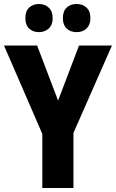

<svg xmlns="http://www.w3.org/2000/svg" viewBox="-20 -942 581 962"><path d="M271 -438 376 -714H541L348 -276V0H192V-271L0 -714H166ZM107 -851Q107 -886 126 -904Q145 -922 175 -922Q205 -922 224.5 -903.5Q244 -885 244 -851Q244 -818 224.5 -799.5Q205 -781 175 -781Q145 -781 126 -799Q107 -817 107 -851ZM295 -851Q295 -886 314 -904Q333 -922 364 -922Q395 -922 414 -903.5Q433 -885 433 -851Q433 -818 414 -799.5Q395 -781 364 -781Q333 -781 314 -799Q295 -817 295 -851Z"/></svg>

Font: Noto Sans Gujarati UI Condensed ExtraBold
Style: Regular
Weight: 800
Width: 3
Designer: Jelle Bosma - Monotype Design Team, Universal Thirst
Foundry: Monotype Imaging Inc.
Version: Version 2.106; ttfautohint (v1.8.4.7-5d5b)